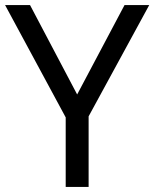

<svg xmlns="http://www.w3.org/2000/svg" viewBox="-20 -734 606 754"><path d="M283 -363 98 -714H0L238 -273V0H328V-277L566 -714H469Z"/></svg>

Font: Noto Sans Caucasian Albanian
Style: Regular
Weight: 400
Designer: Monotype Design Team
Foundry: Monotype Imaging Inc.
Version: Version 2.005